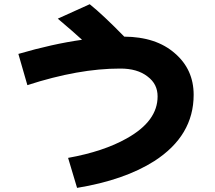

<svg xmlns="http://www.w3.org/2000/svg" viewBox="-20 -850 1040 928"><path d="M916 -391.6Q916 -193.8 725.6 -71.3Q581.1 20.5 352.5 58.1L309.1 -86.9Q480.5 -117.7 592.8 -181.2Q742.2 -264.6 741.7 -384.3Q741.7 -413.6 730 -437.5Q718.3 -461.4 692.9 -480.5Q643.6 -519 560.5 -518.6Q360.8 -519 112.3 -438.5L68.8 -589.4Q233.9 -637.7 376.5 -657.7Q334 -696.8 259.3 -759.8L413.6 -829.6Q476.6 -779.3 580.6 -672.9Q734.4 -671.9 824.7 -592.8Q916 -514.6 916 -391.6Z"/></svg>

Font: Droid Sans
Style: Regular
Weight: 400
Foundry: Ascender Corporation
Version: Version 1.00 build 114